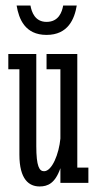

<svg xmlns="http://www.w3.org/2000/svg" viewBox="-20 -660 351 693"><path d="M299 -55H259V-465H148V-410H198V-160C193 -105 168 -42 139 -42C122 -42 111 -59 111 -133V-465H10V-410H50V-102C50 -12 85 13 123 13C152 13 179 2 198 -53V0H299ZM257 -640H208C204 -617 192 -581 148 -581C106 -581 94 -617 90 -640H40C48 -592 70 -534 148 -534C226 -534 249 -592 257 -640Z"/></svg>

Font: Stint Ultra Condensed
Style: Regular
Weight: 400
Width: 1
Designer: Astigmatic (AOETI)
Foundry: Astigmatic (AOETI)
Version: Version 1.000